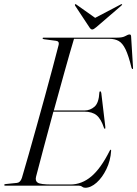

<svg xmlns="http://www.w3.org/2000/svg" viewBox="-25 -878 649 908"><path d="M347.5 0H0Q-5 0 -5 -3Q-5 -7 1 -7.5L55 -13Q71 -14.5 78.5 -36.5Q92 -82 110 -145.2Q128 -208.5 148 -280.2Q168 -352 187.8 -423.8Q207.5 -495.5 224.2 -558.5Q241 -621.5 252.5 -666.5Q256 -683 240 -685L183 -692.5Q176.5 -693.5 176.5 -697Q176.5 -700 181.5 -700H529.5Q555 -700 567.8 -707.5Q580.5 -715 588 -715Q594.5 -715 595 -706L604 -560Q605 -551.5 602.5 -551.5Q599 -551.5 597 -557.5Q583 -615 568.8 -644.5Q554.5 -674 536.2 -684.2Q518 -694.5 491.5 -694.5H325Q304.5 -626 279.5 -536.2Q254.5 -446.5 229.5 -355.5H374.5Q401.5 -355.5 422 -373.5Q442.5 -391.5 445 -441Q445.5 -446 449 -446Q452.5 -446 454 -438.5L473 -278.5Q473.5 -270 472 -269Q469 -268 467 -272.5Q453 -315.5 432 -332.8Q411 -350 373.5 -350H227.5Q203 -259 181 -177.2Q159 -95.5 145.5 -42.5Q140.5 -22.5 153.5 -14Q166.5 -5.5 220 -5.5H308Q361.5 -5.5 406.8 -43.5Q452 -81.5 494 -165.5Q496.5 -170 498.5 -170Q501 -170 500.5 -164.5Q497.5 -118 478.2 -78.2Q459 -38.5 431.8 -14.2Q404.5 10 378 10Q369.5 10 363.2 5Q357 0 347.5 0ZM431 -750Q418 -738.5 411 -738.5Q404 -738.5 397 -750L330 -851.5Q328 -856 330.5 -858Q332.5 -859.5 336 -856.5L425 -793.5L545 -856.5Q550.5 -859.5 552 -858Q554 -856 549 -851.5Z"/></svg>

Font: Fraunces 144pt S000 Light
Style: Italic
Weight: 300
Italic angle: -16°
Version: Version 1.000; ttfautohint (v1.8.3)